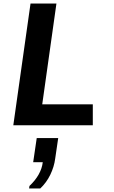

<svg xmlns="http://www.w3.org/2000/svg" viewBox="-20 -706 640 1082"><path d="M55 0 152 -686H298L218 -118H503V0ZM144 356 146 342Q179 311 198 277Q217 243 221 208H167L187 72H308L291 188Q285 234 263.5 278.5Q242 323 207 356Z"/></svg>

Font: Chivo Mono SemiBold
Style: Italic
Weight: 600
Italic angle: -8.05°
Monospace: yes
Version: Version 1.008